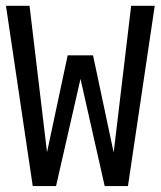

<svg xmlns="http://www.w3.org/2000/svg" viewBox="-20 -624 540 644"><path d="M0 -604.5H79.1L137.7 -113.3L207 -438.5H292L361.3 -112.3L419.9 -604.5H499L409.2 0H331.1L250 -359.4L168 0H89.8Z"/></svg>

Font: BabelStone Flags
Style: Regular
Weight: 400
Designer: Andrew West
Foundry: BabelStone
Version: Version 4.12